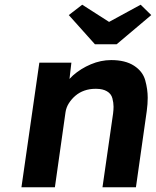

<svg xmlns="http://www.w3.org/2000/svg" viewBox="-20 -795 662 815"><path d="M71 0 147 -529H283L275 -460Q282 -467 290 -475Q323 -504 365.5 -522Q408 -540 452 -540Q512 -540 549 -516Q586 -492 596.5 -454Q607 -416 607 -380Q607 -354 603 -324L557 0H415L460 -313Q462 -329 462 -342Q462 -359 457 -378Q452 -397 434 -407.5Q416 -418 389 -418Q387 -418 384 -418Q360 -418 338.5 -410.5Q317 -403 300.5 -389Q284 -375 272.5 -357Q261 -339 258 -318L213 0ZM383 -607 272 -731 329 -775 443 -702 577 -775 622 -731 475 -607Z"/></svg>

Font: Lexend SemBd
Style: Italic
Weight: 600
Italic angle: -8.13011°
Designer: Bonnie Shaver-Troup, Thomas Jockin
Foundry: Lexend
Version: Version 1.007